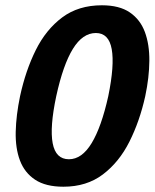

<svg xmlns="http://www.w3.org/2000/svg" viewBox="-20 -700 586 727"><path d="M530 -336Q509 -241 470 -163.5Q431 -86 369.5 -39.5Q308 7 220 7Q153 7 113 -19.5Q73 -46 55.5 -92.5Q38 -139 39.5 -201.5Q41 -264 56 -336Q77 -433 115.5 -510.5Q154 -588 215.5 -634Q277 -680 366 -680Q432 -680 471.5 -653Q511 -626 528.5 -579Q546 -532 545.5 -469.5Q545 -407 530 -336ZM390 -336Q414 -453 403 -514Q392 -575 343 -575Q293 -575 256 -515Q219 -455 193 -336Q168 -218 179.5 -157.5Q191 -97 241 -97Q290 -97 327 -158Q364 -219 390 -336Z"/></svg>

Font: Glory
Style: Bold Italic
Weight: 700
Italic angle: -12°
Version: Version 1.011